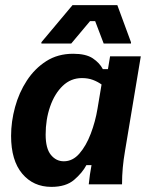

<svg xmlns="http://www.w3.org/2000/svg" viewBox="-20 -720 590 750"><path d="M180.8 10Q110 10 66.7 -41.7Q23.3 -93.3 23.3 -189.2Q23.3 -245 38.8 -301.7Q54.2 -358.3 85 -405.4Q115.8 -452.5 160.8 -481.2Q205.8 -510 265.8 -510Q315.8 -510 342.5 -492.1Q369.2 -474.2 381.7 -450H401.7L410 -500H530L468.3 -130Q462.5 -96.7 459.6 -65Q456.7 -33.3 456.7 0H326.7Q328.3 -16.7 331.2 -37.5Q334.2 -58.3 337.5 -75H317.5Q301.7 -45 269.6 -17.5Q237.5 10 180.8 10ZM229.2 -90Q264.2 -90 290.4 -120.4Q316.7 -150.8 334.6 -197.9Q352.5 -245 360.8 -295L376.7 -390Q361.7 -400.8 342.9 -407.9Q324.2 -415 300 -415Q256.7 -415 225 -384.6Q193.3 -354.2 175.8 -303.8Q158.3 -253.3 158.3 -194.2Q158.3 -140 178.8 -115Q199.2 -90 229.2 -90ZM141.7 -550V-555L263.3 -700H438.3L491.7 -555V-550H385L351.7 -637.5H331.7L258.3 -550Z"/></svg>

Font: Familjen Grotesk
Style: Bold Italic
Weight: 700
Italic angle: -9.46201°
Designer: Anders Wikstroem, Jonas Baeckman, Matilda Gysing, Kristian Moeller
Foundry: Familjen STHLM AB
Version: Version 2.002; ttfautohint (v1.8.4.7-5d5b)